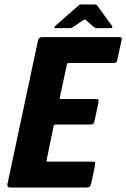

<svg xmlns="http://www.w3.org/2000/svg" viewBox="-20 -839 565 859"><path d="M25 0Q19 0 15.5 -4Q12 -8 13 -14L150 -658Q153 -673 168 -673H508Q522 -673 524 -671Q526 -669 523 -656L506 -576Q503 -562 499 -559.5Q495 -557 483 -557H289Q282 -557 281.5 -556Q281 -555 279 -549L248 -405Q247 -398 247.5 -397Q248 -396 254 -396H404Q419 -396 420.5 -393Q422 -390 419 -374L404 -303Q401 -288 397.5 -285Q394 -282 380 -282H230Q225 -282 223 -281Q221 -280 220 -275L189 -125Q188 -119 188.5 -117.5Q189 -116 195 -116H387Q404 -116 405.5 -112.5Q407 -109 404 -94L389 -22Q385 -6 380.5 -3Q376 0 361 0ZM228 -713Q224 -713 223.5 -716Q223 -719 226 -722L329 -812Q336 -819 341 -819H405Q412 -819 416 -813L482 -722Q484 -719 482.5 -716Q481 -713 476 -713H417Q409 -713 405 -715Q401 -717 396 -721L365 -749Q360 -754 353 -749L308 -719Q303 -716 299.5 -714.5Q296 -713 290 -713Z"/></svg>

Font: Glory Thin ExtraBold
Style: Italic
Weight: 800
Italic angle: -12°
Version: Version 1.011